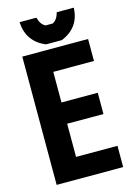

<svg xmlns="http://www.w3.org/2000/svg" viewBox="-131 -945 701 1012"><g transform="rotate(-15 220.0 -439.5)"><path d="M48 0V-700H407V-580H185V-413H383V-297H185V-116H411V0ZM81 -879H173Q183 -840 209 -827H248Q274 -840 284 -879H377Q373 -771 272 -730H186Q87 -770 81 -879Z"/></g></svg>

Font: Jockey One
Style: Regular
Weight: 400
Designer: TypeTogether
Foundry: TypeTogether
Version: Version 1.002